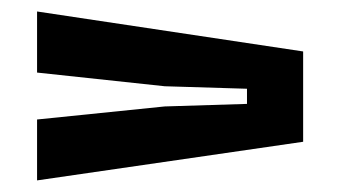

<svg xmlns="http://www.w3.org/2000/svg" viewBox="-20 -534 587 331"><path d="M43.9 -223V-328L264 -350.5L405.8 -354.9V-381L264 -385.3L43.9 -408.9V-514.2L502.6 -445.3V-289.6Z"/></svg>

Font: Big Shoulders Text SC Thin
Style: Regular
Weight: 100
Designer: Patric King
Foundry: XO Type Co
Version: Version 2.002